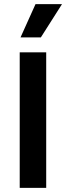

<svg xmlns="http://www.w3.org/2000/svg" viewBox="-20 -915 322 935"><path d="M76 0V-660H205V0ZM179 -733H80L153 -895H282Z"/></svg>

Font: Bricolage Grotesque 18pt SemiBold
Style: Regular
Weight: 600
Version: Version 1.001;gftools[0.9.33.dev8+g029e19f]